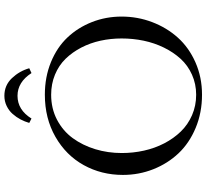

<svg xmlns="http://www.w3.org/2000/svg" viewBox="-53 -883 944 878"><g transform="rotate(-90 419.0 -444.0)"><path d="M58.1 -354Q58.1 -452.1 103 -533.2Q147.9 -614.3 232.4 -662.6Q316.9 -710.9 424.8 -710.9Q505.9 -710.9 573.7 -683.1Q641.6 -655.3 686.8 -607.4Q731.9 -559.6 757.1 -495.6Q782.2 -431.6 782.2 -359.9Q782.2 -286.6 756.8 -220Q731.4 -153.3 686 -102.8Q640.6 -52.2 572.8 -22.2Q504.9 7.8 424.8 7.8Q342.8 7.8 273.2 -21.2Q203.6 -50.3 157 -99.6Q110.4 -148.9 84.2 -214.8Q58.1 -280.8 58.1 -354ZM158.2 -358.9Q158.2 -307.1 169.2 -257.6Q180.2 -208 202.6 -164.8Q225.1 -121.6 256.6 -89.1Q288.1 -56.6 331.3 -37.8Q374.5 -19 424.8 -19Q474.1 -19 516.6 -38.1Q559.1 -57.1 589.1 -90.1Q619.1 -123 640.4 -166.5Q661.6 -210 671.9 -259Q682.1 -308.1 682.1 -359.9Q682.1 -409.7 671.9 -456.5Q661.6 -503.4 640.4 -544.4Q619.1 -585.4 589.1 -616.2Q559.1 -647 516.6 -664.6Q474.1 -682.1 424.8 -682.1Q361.8 -682.1 310.5 -655.3Q259.3 -628.4 226.3 -583.3Q193.4 -538.1 175.8 -480.5Q158.2 -422.9 158.2 -358.9ZM295.9 -782.2Q301.8 -802.7 311.8 -821.8Q321.8 -840.8 336.7 -857.9Q351.6 -875 373.3 -885.5Q395 -896 419.9 -896Q467.8 -896 500.5 -861.6Q533.2 -827.1 545.9 -782.2L523.9 -772Q482.4 -835.9 419.9 -835.9Q355.5 -835.9 315.9 -772Z"/></g></svg>

Font: Dehuti Alt
Style: Bold
Weight: 700
Version: Version 1.2